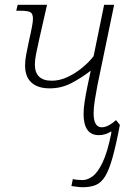

<svg xmlns="http://www.w3.org/2000/svg" viewBox="-20 -556 548 804"><path d="M327 228Q313 228 301.5 226Q290 224 279 223L285 194Q294 196 305 197Q316 198 326 198Q346 198 367.5 182.5Q389 167 409.5 124.5Q430 82 446 2V-6Q421 10 394 10Q330 10 330 -79Q330 -102 334.5 -131Q339 -160 346 -194L360 -260Q321 -230 279 -208Q237 -186 188 -186Q139 -186 112 -210Q85 -234 85 -282Q85 -302 89.5 -326.5Q94 -351 102 -388Q118 -457 118 -477Q118 -499 107 -505Q96 -511 65 -511H48L54 -536H177L145 -395Q137 -360 131.5 -332.5Q126 -305 126 -286Q126 -218 197 -218Q230 -218 263 -233.5Q296 -249 324.5 -272.5Q353 -296 372 -321L416 -536H458L388 -199Q382 -167 377 -136.5Q372 -106 372 -82Q372 -23 406 -23Q432 -23 466 -53L482 -33Q466 51 451.5 103Q437 155 420.5 182Q404 209 381.5 218.5Q359 228 327 228Z"/></svg>

Font: Noto Serif SemiCondensed ExtraLight
Style: Italic
Weight: 200
Width: 4
Italic angle: -12°
Designer: Monotype Design Team
Foundry: Monotype Imaging Inc.
Version: Version 2.013